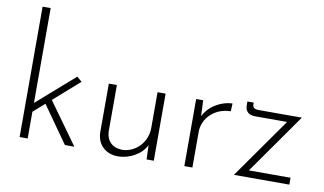

<svg xmlns="http://www.w3.org/2000/svg" viewBox="-77 -925 1860 1102"><g transform="rotate(10 853.0 -374.5)"><path d="M353 0H408L234 -242L384 -374L355 -399L136 -207V-760H89V0H136V-156L202 -214Z M824 -391V-183C824 -95 755 -30 679 -30C619 -33 589 -69 587 -120V-391H540V-106C542 -37 590 11 663 11C732 11 800 -28 826 -83L829 0H871V-391Z M1094 -298 1090 -391H1049V0H1096V-207C1096 -291 1168 -356 1257 -356L1259 -402C1199 -401 1124 -363 1094 -298Z M1665 -391H1412C1389 -391 1378 -400 1378 -416V-428H1341V-409C1341 -366 1366 -352 1401 -352H1586L1338 0H1661V-40H1418Z"/></g></svg>

Font: Sulaf Light
Style: Regular
Weight: 300
Designer: Bandar Raffah (Arabic) and Santiago Orozco (Latin)
Foundry: Caramella and Typemade
Version: Version 1.005;PS 001.005;hotconv 1.0.88;makeotf.lib2.5.64775